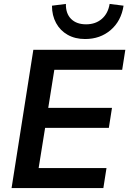

<svg xmlns="http://www.w3.org/2000/svg" viewBox="-20 -959 659 979"><path d="M39 0 150 -705H619L603 -603H257L226 -409H551L535 -307H210L177 -102H523L507 0ZM414 -760Q363 -760 325 -781.5Q287 -803 266 -841.5Q245 -880 245 -930L316 -939Q315 -890 342.5 -862.5Q370 -835 419 -835Q467 -835 499 -862.5Q531 -890 539 -939L610 -930Q598 -852 544.5 -806Q491 -760 414 -760Z"/></svg>

Font: Nunito Sans 12pt ExtraLight 12pt
Style: Bold Italic
Weight: 700
Italic angle: -9°
Version: Version 3.101;gftools[0.9.27]